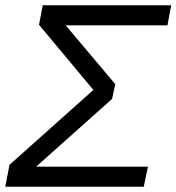

<svg xmlns="http://www.w3.org/2000/svg" viewBox="-23 -708 669 728"><path d="M522 0H-3L13 -83L331 -367L125 -614L139 -688H626L612 -612H226L414 -389L402 -333L114 -76H538Z"/></svg>

Font: Libra Sans
Style: Italic
Weight: 400
Italic angle: -12°
Foundry: Context Ltd
Version: Version 1.002